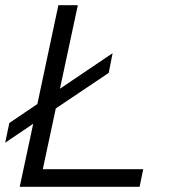

<svg xmlns="http://www.w3.org/2000/svg" viewBox="-24 -720 660 740"><path d="M52 0 104 -243 -4 -170 12 -246 120 -319 201 -700H276L207 -378L410 -515L395 -439L191 -302L141 -68H528L514 0Z"/></svg>

Font: Red Hat Text
Style: Italic
Weight: 300
Italic angle: -12°
Designer: Pentagram, MCKL
Foundry: Pentagram, MCKL
Version: Version 1.023